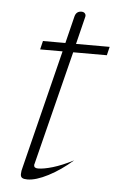

<svg xmlns="http://www.w3.org/2000/svg" viewBox="-46 -614 402 648"><g transform="rotate(5 154.5 -290.0)"><path d="M91 -55Q90 -53 90 -50Q90 -40 104 -40Q123 -40 153.5 -49Q184 -58 223 -78Q183 -43 141.5 -21.5Q100 0 71 0Q59 0 53.5 -3.5Q48 -7 48 -16Q48 -27 52 -40L152 -441H76L83 -470H159L182 -563Q187 -580 204 -580Q212 -580 216 -575Q220 -570 218 -563L195 -470H309L302 -441H188Z"/></g></svg>

Font: Srisakdi
Style: Regular
Weight: 400
Designer: Cadson Demak Co.,Ltd.
Foundry: Cadson Demak Co.,Ltd.
Version: Version 1.000